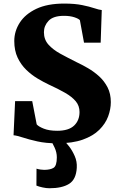

<svg xmlns="http://www.w3.org/2000/svg" viewBox="-20 -772 648 1049"><path d="M292.5 11Q231 11 184 0.5Q137 -10 104.5 -20.8Q72 -31.5 54 -33L62.5 -219.5H156L180.5 -92.5Q190.5 -80.5 219.5 -69Q248.5 -57.5 292.5 -57.5Q355 -57.5 384.8 -85.8Q414.5 -114 414.5 -160Q414.5 -194 393.8 -218.8Q373 -243.5 335.5 -265Q298 -286.5 246.5 -310Q218 -323.5 185.2 -343Q152.5 -362.5 123.5 -390.5Q94.5 -418.5 76.2 -457.2Q58 -496 58 -548Q58 -601.5 88 -648.2Q118 -695 178.5 -723.8Q239 -752.5 330.5 -752.5Q388.5 -752.5 428.8 -744.2Q469 -736 495 -727.2Q521 -718.5 536 -717L530 -539H439L416.5 -661.5Q410.5 -669.5 386.8 -677.5Q363 -685.5 329.5 -685.5Q271 -685.5 245.5 -658.5Q220 -631.5 220 -596Q220 -556 244.8 -528.2Q269.5 -500.5 310.2 -478.2Q351 -456 398 -432.5Q428 -418.5 460.8 -399.5Q493.5 -380.5 521.8 -354.8Q550 -329 567.8 -294.5Q585.5 -260 585.5 -214Q585.5 -175.5 570.8 -135.8Q556 -96 522.5 -62.8Q489 -29.5 432.5 -9.2Q376 11 292.5 11ZM250 256.5Q233 256.5 212.5 252Q192 247.5 179 242L179.5 149.5Q190 153 202.5 154.5Q215 156 221 156Q255 156 272.8 144.8Q290.5 133.5 290.5 87.5Q290.5 60.5 278.2 34Q266 7.5 258 -3L309.5 -6.5L330 -3Q341 6.5 358 28.5Q375 50.5 388.2 80.5Q401.5 110.5 399.5 144.5Q396 208.5 357.5 232.5Q319 256.5 250 256.5Z"/></svg>

Font: Merriweather Black
Style: Regular
Weight: 900
Designer: Eben Sorkin
Foundry: Eben Sorkin
Version: Version 2.200;gftools[0.9.31]